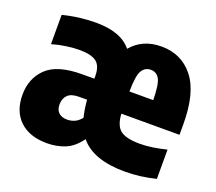

<svg xmlns="http://www.w3.org/2000/svg" viewBox="-100 -693 941 838"><g transform="rotate(20 370.0 -274.0)"><path d="M191 10.5Q109 10.5 63.8 -32.8Q18.5 -76 18.5 -152.5Q18.5 -228.5 68.5 -276.8Q118.5 -325 232 -325H289.5V-336Q289.5 -384.5 264.8 -402.8Q240 -421 186 -421Q159.5 -421 125.8 -416.2Q92 -411.5 60 -402V-538Q102 -548.5 140 -553Q178 -557.5 214 -557.5Q330 -557.5 379 -496.5Q403.5 -526 438.2 -541.8Q473 -557.5 518 -557.5Q611.5 -557.5 667 -487Q722.5 -416.5 722.5 -271.5V-222H452.5Q455.5 -167.5 482 -146.8Q508.5 -126 573 -126Q602.5 -126 633 -130.8Q663.5 -135.5 695.5 -143.5V-7.5Q656.5 2 622.5 6.2Q588.5 10.5 552.5 10.5Q404.5 10.5 344 -64Q312.5 -20.5 273.8 -5Q235 10.5 191 10.5ZM508.5 -446Q481.5 -446 467.2 -422.2Q453 -398.5 452.5 -325H563Q562 -399 548.5 -422.5Q535 -446 508.5 -446ZM238 -116.5Q255.5 -116.5 271.8 -123.2Q288 -130 303.5 -148.5Q294.5 -183.5 291 -228H253Q217.5 -228 201.2 -211.5Q185 -195 185 -168Q185 -142.5 199.2 -129.5Q213.5 -116.5 238 -116.5Z"/></g></svg>

Font: Encode Sans Cnd XBd
Style: Regular
Weight: 800
Width: 3
Designer: Multiple Designers
Foundry: Impallari Type
Version: Version 3.002; ttfautohint (v1.8.3) -l 8 -r 50 -G 200 -x 14 